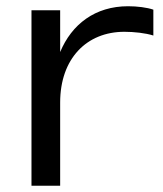

<svg xmlns="http://www.w3.org/2000/svg" viewBox="-20 -596 524 616"><path d="M472 -565C452 -572 420 -576 391 -576C285 -576 210 -518 173 -429V-563H81V0H173V-267C173 -408 258 -494 379 -494C410 -494 447 -490 472 -482Z"/></svg>

Font: Bounded Light
Style: Regular
Weight: 300
Designer: Vlad Churkin
Version: Version 3.0